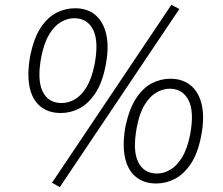

<svg xmlns="http://www.w3.org/2000/svg" viewBox="-20 -747 916 790"><path d="M226 23 194 5 685 -727 718 -710ZM230 -282Q178 -282 144.5 -310.5Q111 -339 101 -392.5Q91 -446 105 -521Q120 -592 148 -634Q176 -676 212.5 -694.5Q249 -713 289 -713Q341 -713 374 -684Q407 -655 418 -602Q429 -549 414 -474Q400 -404 371.5 -362Q343 -320 307 -301Q271 -282 230 -282ZM233 -323Q262 -323 288.5 -338.5Q315 -354 336 -388.5Q357 -423 369 -481Q387 -576 363.5 -624Q340 -672 285 -672Q258 -672 231 -656.5Q204 -641 183 -606.5Q162 -572 150 -514Q132 -418 155.5 -370.5Q179 -323 233 -323ZM623 8Q571 8 537.5 -20.5Q504 -49 493.5 -102.5Q483 -156 497 -231Q513 -302 541 -344Q569 -386 605 -404.5Q641 -423 681 -423Q733 -423 766.5 -394Q800 -365 811 -312Q822 -259 807 -184Q793 -114 764.5 -72Q736 -30 699.5 -11Q663 8 623 8ZM626 -33Q654 -33 680.5 -48.5Q707 -64 728.5 -98.5Q750 -133 762 -191Q780 -286 756 -334Q732 -382 678 -382Q651 -382 624 -366.5Q597 -351 575.5 -316.5Q554 -282 543 -224Q525 -128 548.5 -80.5Q572 -33 626 -33Z"/></svg>

Font: Nunito Sans 7pt SemiCondensed ExtraLight
Style: Italic
Weight: 250
Width: 4
Italic angle: -9°
Designer: Vernon Adams
Foundry: Vernon Adams
Version: Version 3.101;gftools[0.9.27]